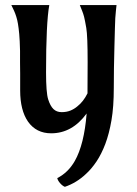

<svg xmlns="http://www.w3.org/2000/svg" viewBox="-20 -513 539 753"><path d="M323.2 -161.6 323.7 -270Q323.7 -372.1 318.4 -403.3Q313 -434.6 309.8 -447Q306.6 -459.5 302.2 -470.2L293 -493.2H437L434.6 -470.7Q431.6 -447.3 430.7 -402.3L428.7 -328.1Q426.3 -242.7 426.3 -168.5Q426.3 -94.2 417.2 -41.5Q408.2 11.2 393.1 51.3Q377.9 91.3 358.4 120.4Q338.9 149.4 317.4 168.9Q280.3 204.1 234.4 219.7Q224.6 215.8 215.6 205.3Q206.5 194.8 204.6 185.5Q247.6 163.6 273.4 118.2Q310.1 53.7 319.8 -67.9Q263.2 9.8 180.7 9.8Q122.1 9.8 89.8 -36.1Q59.1 -80.6 59.1 -158.2V-224.1Q59.1 -246.1 58.6 -269V-313.5Q57.6 -356 55.4 -379.6Q53.2 -403.3 50.5 -419.2Q47.9 -435.1 43.9 -447.5Q40 -460 35.2 -470.7L24.4 -493.2H173.3Q160.6 -423.3 160.6 -229Q160.6 -149.9 168.9 -123.5Q177.2 -97.2 189.7 -85.2Q202.1 -73.2 221.7 -73.2Q241.2 -73.2 256.1 -79.3Q271 -85.4 283.2 -95.7Q307.1 -114.3 323.2 -147ZM341.8 -200.2 338.9 -188.5Z"/></svg>

Font: Amarante
Style: Regular
Weight: 400
Designer: Karolina Lach
Foundry: Sorkin Type Co.
Version: Version 1.001